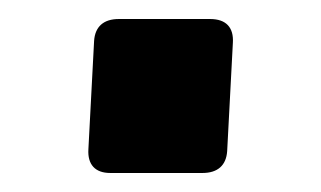

<svg xmlns="http://www.w3.org/2000/svg" viewBox="-20 -182 338 202"><path d="M96 0H193C209 0 218 -8 219 -23L225 -137C226 -153 218 -162 201 -162H105C89 -162 80 -154 79 -139L73 -25C72 -9 80 0 96 0Z"/></svg>

Font: OpenDyslexic3
Style: Regular
Weight: 400
Designer: Abelardo Gonzalez
Version: Version 3.001;PS 003.001;hotconv 1.0.88;makeotf.lib2.5.64775